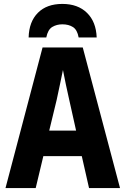

<svg xmlns="http://www.w3.org/2000/svg" viewBox="-20 -959 640 979"><path d="M8 0 197 -717H402L592 0H434L397 -163H201L162 0ZM269 -450 231 -293H368L333 -450Q325 -486 316 -527.5Q307 -569 301 -602Q294 -569 285.5 -527.5Q277 -486 269 -450ZM298 -939Q377 -939 423.5 -893.5Q470 -848 473 -768H381Q374 -807 352 -821Q330 -835 298 -835Q269 -835 246.5 -821.5Q224 -808 216 -768H126Q128 -848 173 -893.5Q218 -939 298 -939Z"/></svg>

Font: Noto Sans Mono ExtraBold
Style: Regular
Weight: 800
Designer: Monotype Design Team
Foundry: Monotype Imaging Inc.
Version: Version 2.014